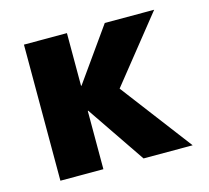

<svg xmlns="http://www.w3.org/2000/svg" viewBox="-81 -614 769 708"><g transform="rotate(-15 303.0 -260.0)"><path d="M66.4 0V-519.5H230.5V-318.4H232.4L375 -519.5H563.5L365.2 -271.5L571.3 0H383.8L232.4 -222.7H230.5V0Z"/></g></svg>

Font: GenEi M Gothic v2 Heavy
Style: Regular
Weight: 800
Version: Version 2.0